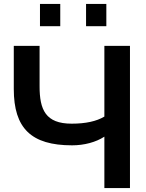

<svg xmlns="http://www.w3.org/2000/svg" viewBox="-20 -955 743 975"><path d="M346 -217C408 -217 467 -233 510 -261V0H640V-722H510V-363C470 -339 415 -327 344 -327C211 -327 181 -398 181 -517V-722H50V-503C50 -304 138 -217 346 -217ZM183 -822H286V-935H183ZM417 -822H520V-935H417Z"/></svg>

Font: Perun SemiBold
Style: Regular
Weight: 600
Foundry: Copyright (c) Stefan Peev, Context Ltd, 2016
Version: Version 1.089